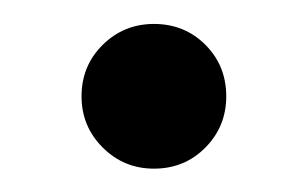

<svg xmlns="http://www.w3.org/2000/svg" viewBox="-20 -134 260 162"><path d="M109.9 8.3Q84.5 8.3 66.7 -9.5Q48.8 -27.3 48.8 -52.7Q48.8 -78.6 66.7 -96.2Q84.5 -113.8 109.9 -113.8Q135.7 -113.8 153.3 -96.2Q170.9 -78.6 170.9 -52.7Q170.9 -27.3 153.3 -9.5Q135.7 8.3 109.9 8.3Z"/></svg>

Font: Inter Khmer Looped
Style: Regular
Weight: 400
Designer: Rasmus Andersson, Sovichet Tep
Foundry: Anagata Design
Version: Version 1.000